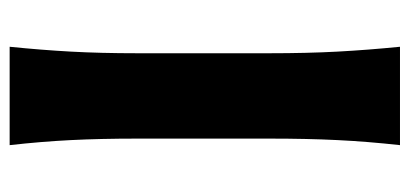

<svg xmlns="http://www.w3.org/2000/svg" viewBox="-240 -588 829 388"><g transform="rotate(90 174.0 -394.5)"><path d="M75 0H273.8Q266.6 -63.9 263.6 -123.8Q260.6 -183.8 260.6 -257.9V-525.1Q260.6 -601.3 263.6 -662.4Q266.6 -723.6 273.8 -788.8H75Q81.5 -723.6 84.8 -662.4Q88.1 -601.3 88.1 -525.1V-257.9Q88.1 -183.8 84.8 -123.8Q81.5 -63.9 75 0Z"/></g></svg>

Font: Pinar-VF-FD
Style: Regular
Weight: 300
Designer: Amin Abedi
Version: Version 3.0